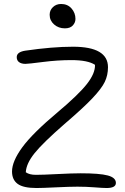

<svg xmlns="http://www.w3.org/2000/svg" viewBox="-20 -947 636 974"><path d="M309.1 -803.2Q276.9 -803.2 254.4 -823Q231.9 -842.8 231.9 -872.1Q231.9 -895 248.5 -910.9Q265.1 -926.8 290 -926.8Q322.8 -926.8 342.8 -904.1Q362.8 -881.3 362.8 -851.1Q362.8 -832.5 349.4 -817.9Q335.9 -803.2 309.1 -803.2ZM165 6.8Q98.1 6.8 69.6 -14.2Q41 -35.2 41 -77.1Q41 -128.4 93 -199.7Q145 -271 273.9 -378.9Q378.9 -467.3 421.1 -521.2Q463.4 -575.2 461.9 -618.2Q425.8 -642.1 341.8 -642.1Q272 -642.1 197.8 -632.6Q123.5 -623 108.9 -623Q88.9 -623 76.9 -631.6Q64.9 -640.1 64.9 -657.2Q64.9 -683.1 107.9 -689.9Q245.6 -710 350.1 -710Q527.8 -710 527.8 -606Q527.8 -565.4 511.5 -531.5Q495.1 -497.6 448.7 -448.5Q402.3 -399.4 307.1 -317.9Q196.8 -221.7 155 -169.4Q113.3 -117.2 110.8 -73.2Q128.9 -60.1 162.1 -60.1Q196.8 -60.1 271.5 -64Q346.2 -67.9 389.2 -67.9Q485.4 -67.9 526.6 -56.9Q567.9 -45.9 567.9 -19Q567.9 6.8 521 6.8Q502.4 6.8 460.2 3.4Q418 0 373 0Q333 0 263.4 3.4Q193.8 6.8 165 6.8Z"/></svg>

Font: Shantell Sans Normal
Style: Regular
Weight: 300
Designer: Stephen Nixon, Anya Danilova, Shantell Martin
Foundry: Arrow Type
Version: Version 1.006;[559af2be0]